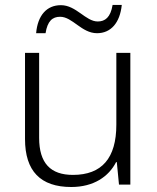

<svg xmlns="http://www.w3.org/2000/svg" viewBox="-20 -746 636 776"><path d="M164.1 -611.8C171.9 -661.1 191.9 -678.2 223.1 -678.2C272.9 -678.2 309.6 -611.8 372.1 -611.8C428.2 -611.8 464.8 -653.8 472.2 -726.1H435.1C426.8 -675.3 404.3 -659.2 375 -659.2C326.2 -659.2 288.1 -725.1 226.1 -725.1C168.9 -725.1 132.3 -684.1 126 -611.8ZM450.2 -532.2V-242.2C450.2 -106.9 391.6 -39.1 274.9 -39.1C184.6 -39.1 138.2 -85.9 138.2 -189V-532.2H81.1V-184.1C81.1 -54.7 143.6 9.8 268.1 9.8C358.4 9.8 419.4 -32.2 449.2 -90.8H452.1L460.9 0H506.8V-532.2Z"/></svg>

Font: Noto Reveo Sans
Style: Regular
Weight: 300
Designer: Monotype Design Team
Foundry: Monotype Imaging Inc.
Version: Version 2.007